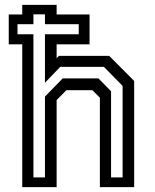

<svg xmlns="http://www.w3.org/2000/svg" viewBox="-20 -770 636 790"><path d="M71.5 0V-587.5H16V-710.5H71.5V-750H213V-710.5H348.5V-587.5H213V-530.5L222.5 -540H429.5L532 -437V0H391V-368L360 -399H253.5L213 -358.5V0ZM117.5 -40H165V-372.5L238 -447.5H385L437 -394.5V-40H484.5V-416.5L407.5 -495H228L165 -429.5V-629H304V-670.5H165V-711H117.5V-670.5H52V-629H117.5Z"/></svg>

Font: Tourney Thin Medium
Style: Regular
Weight: 500
Version: Version 1.015